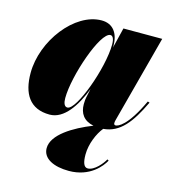

<svg xmlns="http://www.w3.org/2000/svg" viewBox="-106 -557 791 882"><g transform="rotate(15 289.5 -116.5)"><path d="M466.5 144 459.5 140C448.5 161 414 203.5 382.5 203.5C363.5 203.5 356.5 180 356.5 144C356.5 94 379.5 40 404.5 9.5C483.5 3 530 -59 579 -162L570 -165C509.5 -34.5 466 -20.5 455 -20.5C450 -20.5 447 -24 447 -29C447 -33.5 447.5 -38 449 -43.5L559.5 -460H375L351 -362C351 -365.5 351.5 -368.5 351.5 -371C351.5 -431 323.5 -470 269.5 -470C141.5 -470 16 -305.5 16 -152.5C16 -55 54 10 149.5 10C218 10 268 -66.5 301 -152L292 -110C290.5 -103 289 -93 289 -77.5C289 -33.5 310 -2.5 357.5 7C269 42 176.5 97.5 176.5 162C176.5 212 230.5 237 301.5 237C402.5 237 451.5 172 466.5 144ZM344 -376C344 -263 263 -42.5 220 -42.5C205 -42.5 199.5 -60 199.5 -82.5C199.5 -187.5 277.5 -415.5 325.5 -415.5C336.5 -415.5 344 -402.5 344 -376Z"/></g></svg>

Font: Bodoni* 24pt Fatface
Style: Italic
Weight: 900
Italic angle: -13°
Version: Version 2.3